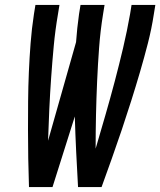

<svg xmlns="http://www.w3.org/2000/svg" viewBox="-20 -755 647 775"><path d="M97 0Q95 -58 94 -115.5Q93 -173 93 -231Q93 -289 93.5 -347.5Q94 -406 96.5 -464Q99 -522 103.5 -580.5Q108 -639 117 -698L123 -735H220L214 -698Q203 -634 197 -570Q191 -506 186.5 -442Q182 -378 179 -314Q176 -250 174 -187L287 -585Q289 -613 292 -641.5Q295 -670 299 -698L305 -735H402L396 -698Q385 -630 380 -562Q375 -494 372 -426Q369 -358 367.5 -290.5Q366 -223 366 -155Q366 -155 366 -155Q366 -155 366 -155Q386 -223 405.5 -290.5Q425 -358 443 -426Q461 -494 477 -562Q493 -630 505 -698L511 -735H607L601 -698Q592 -639 577 -580.5Q562 -522 545 -464Q528 -406 509.5 -347.5Q491 -289 471.5 -231Q452 -173 431.5 -115.5Q411 -58 390 0H295Q291 -71 287.5 -142Q284 -213 282 -285L192 0Z"/></svg>

Font: Iosevka SS04 Md Ex Obl
Style: Regular
Weight: 500
Width: 7
Italic angle: -9°
Monospace: yes
Designer: Belleve Invis
Foundry: Belleve Invis
Version: Version 19.0.0; ttfautohint (v1.8.4)